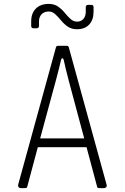

<svg xmlns="http://www.w3.org/2000/svg" viewBox="-20 -965 640 985"><path d="M86 0Q79 0 75.5 -5Q72 -10 73 -17L267 -722Q269 -730 278 -730H322Q331 -730 333 -722L527 -17Q529 -10 525 -5Q521 0 514 0H489Q479 0 478 -8L424 -210H174L120 -8Q119 0 109 0ZM186 -255H412L333 -550Q315 -619 307 -657Q305 -666 300 -666Q295 -666 293 -657Q289 -638 282 -611Q275 -584 266 -550ZM375 -815Q347 -815 327.5 -828.5Q308 -842 293 -860.5Q278 -879 263 -892.5Q248 -906 230 -906Q207 -906 193.5 -892Q180 -878 180 -855V-832Q180 -820 168 -820H152Q140 -820 140 -832V-855Q140 -897 164 -921Q188 -945 230 -945Q258 -945 277.5 -931.5Q297 -918 312 -899.5Q327 -881 342 -867.5Q357 -854 375 -854Q396 -854 408 -868Q420 -882 420 -905V-928Q420 -940 432 -940H448Q460 -940 460 -928V-905Q460 -863 437.5 -839Q415 -815 375 -815Z"/></svg>

Font: Pitagon Sans Mono Thin
Style: Regular
Weight: 100
Monospace: yes
Designer: Travis Tran
Foundry: Pitagon
Version: Version 1.001; ttfautohint (v1.8.4.7-5d5b);gftools[0.9.26]